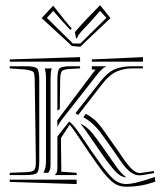

<svg xmlns="http://www.w3.org/2000/svg" viewBox="-20 -749 625 740"><path d="M268.6 -625.5Q274.9 -633.3 292.7 -652.6Q310.5 -671.9 315.4 -677.2L365.7 -729L405.8 -679.2L289.1 -568.8L257.3 -571.8L140.6 -679.2L185.1 -727.1L230 -670.4Q234.9 -665 242.7 -655Q250.5 -645 256.3 -640.1L251.5 -633.3Q248 -637.7 222.2 -665L185.1 -707L160.6 -680.2L261.2 -581.1H289.6L390.1 -680.2L365.7 -707L328.6 -665Q321.3 -657.2 309.8 -645Q298.3 -632.8 293.2 -627.2Q288.1 -621.6 283.2 -614.5Q278.3 -607.4 277.3 -602.1H272.9ZM531.2 -528.8 530.8 -511.2H334V-520ZM288.6 -528.8V-511.2H17.6V-520ZM275.4 -56.6V-39.6L17.6 -47.9V-56.6ZM17.6 -485.4V-493.7H78.6Q114.3 -493.7 122.8 -485.4Q131.3 -477.1 131.3 -441.4V-127Q131.3 -91.3 122.8 -82.8Q114.3 -74.2 78.6 -74.2H17.6V-83L80.6 -85.4Q105.5 -86.4 111.8 -93.5Q118.2 -100.6 118.2 -126L113.8 -441.4Q113.3 -466.3 108.4 -471.7Q103.5 -477.1 78.6 -481ZM466.8 -65.4Q449.2 -65.9 432.4 -80.8Q415.5 -95.7 383.3 -140.6L355 -181.2Q346.7 -192.9 333 -213.1Q319.3 -233.4 309.1 -247.6Q298.8 -261.7 290 -272.9Q302.7 -266.1 313 -258.5Q323.2 -251 335 -236.8Q346.7 -222.7 351.8 -215.3Q356.9 -208 373 -185.5L411.1 -131.3Q412.1 -129.9 418.2 -121.3Q424.3 -112.8 426.5 -109.4Q428.7 -106 434.6 -98.1Q440.4 -90.3 444.6 -85.9Q448.7 -81.5 454.8 -75.7Q460.9 -69.8 466.8 -65.4ZM174.8 -441.4V-295.4V-231.9V-110.8Q174.8 -105 173.8 -100.3Q172.9 -95.7 171.9 -93.5Q170.9 -91.3 168.7 -87.4Q166.5 -83.5 166 -83H147.5Q157.2 -100.6 157.2 -127V-441.4V-447.3Q157.2 -465.8 154.3 -479.5Q154.3 -480.5 153.3 -482.4Q152.3 -484.4 152.3 -485.4H179.7Q179.2 -484.4 178.5 -482.4Q177.7 -480.5 177.7 -479.5Q174.8 -467.8 174.8 -441.4ZM201.2 -441.4Q201.2 -477.1 209.5 -485.4Q217.8 -493.7 253.4 -493.7H288.6V-485.4L249.5 -483.4Q224.6 -481.9 218.5 -474.6Q212.4 -467.3 211.9 -441.9L210.4 -328.6L201.2 -322.8ZM576.7 -66.9 578.6 -48.8 564.9 -44.4Q519 -29.3 467.8 -29.3Q449.7 -29.3 435.3 -34.7Q420.9 -40 406.7 -53.5Q392.6 -66.9 381.6 -80.3Q370.6 -93.8 352.5 -119.1L324.2 -159.7Q315.9 -170.9 291 -208.7Q266.1 -246.6 255.4 -259.8L248.5 -268.1L214.8 -216.8L216.3 -98.1V-96.7L215.8 -87.4L275.4 -83V-74.2H192.4V-76.2Q197.8 -81.1 199.5 -85.9Q201.2 -90.8 201.2 -102.1V-223.1L246.6 -280.8Q258.8 -271.5 271.5 -255.1Q284.2 -238.8 304.9 -207.5Q325.7 -176.3 333.5 -165.5L361.8 -125.5Q396 -77.1 418 -58.3Q439.9 -39.6 467.8 -39.6Q494.1 -39.6 559.6 -61ZM310.5 -310.5Q317.9 -306.6 324 -302.7Q330.1 -298.8 336.4 -293.7Q342.8 -288.6 346.9 -285.2Q351.1 -281.7 357.2 -274.4Q363.3 -267.1 366.2 -263.9Q369.1 -260.7 375.7 -251.5Q382.3 -242.2 384.5 -239.3Q386.7 -236.3 394.5 -225.1Q402.3 -213.9 404.8 -210.4L442.9 -156.2Q444.8 -153.3 451.2 -143.8Q457.5 -134.3 461.2 -129.4Q464.8 -124.5 471.4 -116Q478 -107.4 482.9 -102.5Q487.8 -97.7 494.4 -92.3Q501 -86.9 507.3 -84.5Q513.7 -82 520 -82Q520.5 -82 521.5 -82.3Q522.5 -82.5 523.9 -82.8Q525.4 -83 527.3 -83L573.2 -89.8L574.2 -82L529.3 -74.2Q522.5 -73.2 519 -73.2Q512.7 -73.2 506.8 -74.2Q501 -75.2 495.1 -78.6Q489.3 -82 485.1 -84.2Q481 -86.4 475.1 -92.5Q469.2 -98.6 466.3 -101.1Q463.4 -103.5 457.3 -111.8Q451.2 -120.1 449.2 -122.6Q447.3 -125 440.4 -134.8Q433.6 -144.5 432.6 -146.5L394.5 -200.7Q374.5 -229 364.5 -242.2Q354.5 -255.4 337.4 -271.2Q320.3 -287.1 301.3 -296.9ZM281.2 -305.7 271 -313 366.7 -434.6Q395 -470.7 422.6 -482.2Q450.2 -493.7 490.2 -493.7H530.8V-485.4H490.2Q456.1 -485.4 428.7 -472.9Q401.4 -460.4 374 -425.3ZM334 -493.7H388.7V-492.2Q381.8 -489.3 379.4 -487.8Q377 -486.3 369.1 -478.5Q361.3 -470.7 349.6 -455.6L218.8 -288.6Q209.5 -277.3 201.2 -260.3L200.7 -285.2L348.1 -481H334Z"/></svg>

Font: FoglihtenNo03
Style: Regular
Weight: 500
Version: Version 0.59